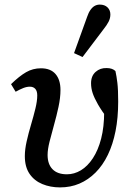

<svg xmlns="http://www.w3.org/2000/svg" viewBox="-20 -802 573 835"><path d="M241 13Q199 13 164 -1.5Q129 -16 108.5 -46Q88 -76 88 -123Q88 -152 96 -187.5Q104 -223 115 -260Q126 -297 134 -330Q142 -363 142 -387Q142 -406 133.5 -415.5Q125 -425 110 -425Q96 -425 81 -419Q66 -413 48 -403L28 -436Q64 -471 93.5 -488Q123 -505 158 -505Q200 -505 221.5 -480Q243 -455 243 -411Q243 -377 234.5 -337.5Q226 -298 215 -259Q204 -220 195.5 -186Q187 -152 187 -128Q187 -88 208.5 -66Q230 -44 271 -44Q303 -44 332 -61.5Q361 -79 384 -114Q407 -149 420 -199.5Q433 -250 433 -316Q433 -336 432.5 -353.5Q432 -371 430 -390L456 -371L452 -280Q422 -320 406 -348Q390 -376 383 -397Q376 -418 376 -440Q376 -472 396 -489.5Q416 -507 444 -506Q457 -506 466.5 -502.5Q476 -499 482 -493Q487 -471 490.5 -441.5Q494 -412 494 -360Q494 -290 482.5 -232Q471 -174 449 -128.5Q427 -83 395.5 -51.5Q364 -20 325.5 -3.5Q287 13 241 13ZM302 -571Q316 -611 330.5 -650Q345 -689 359 -729Q365 -747 373.5 -759Q382 -771 392 -776.5Q402 -782 414 -782Q435 -782 447.5 -770Q460 -758 460 -739Q460 -723 452.5 -708Q445 -693 429 -673Q407 -643 384 -613.5Q361 -584 339 -554Z"/></svg>

Font: Source Serif 4 Medium
Style: Italic
Weight: 500
Italic angle: -12°
Designer: Frank Grießhammer
Foundry: Adobe Systems Incorporated
Version: Version 4.004;hotconv 1.0.116;makeotfexe 2.5.65601